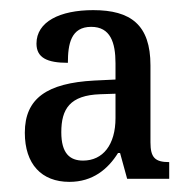

<svg xmlns="http://www.w3.org/2000/svg" viewBox="-20 -739 372 379"><path d="M117 -380C163 -380 193 -405 213 -437H217L231 -386H314V-419C286 -419 277 -428 277 -458V-610C277 -690 238 -719 164 -719C98 -719 52 -696 52 -653C52 -625 73 -615 114 -615C114 -652 120 -686 160 -686C198 -686 208 -655 208 -614V-582L166 -580C73 -575 29 -545 29 -477C29 -415 62 -380 117 -380ZM144 -422C118 -422 101 -436 101 -478C101 -524 118 -551 178 -553L208 -554V-506C208 -453 183 -422 144 -422Z"/></svg>

Font: Noto Serif Myanmar Condensed
Style: Regular
Weight: 400
Width: 3
Designer: Ben Mitchell and the Monotype Design Team
Foundry: Monotype Imaging Inc.
Version: Version 2.106